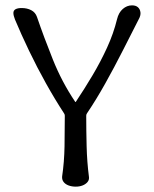

<svg xmlns="http://www.w3.org/2000/svg" viewBox="-20 -697 575 717"><path d="M263 0Q248 0 236 -4.5Q224 -9 217.5 -17.5Q211 -26 212 -38Q220 -92 221 -151Q222 -210 222 -265Q222 -270 219 -274Q185 -326 151.5 -386Q118 -446 88.5 -507.5Q59 -569 36 -624Q30 -639 30 -648.5Q30 -658 38 -662.5Q46 -667 61 -667Q81 -667 96.5 -659Q112 -651 118 -634Q144 -558 177.5 -474.5Q211 -391 260 -318Q262 -314 264 -318Q296 -366 326 -416.5Q356 -467 380 -519.5Q404 -572 417 -625Q423 -650 438.5 -663.5Q454 -677 473 -677Q487 -677 495 -670Q503 -663 504.5 -651Q506 -639 498 -625Q470 -570 438.5 -508Q407 -446 373.5 -386Q340 -326 305 -274Q302 -270 302 -265Q302 -210 303.5 -151Q305 -92 312 -38Q314 -26 307 -17.5Q300 -9 288.5 -4.5Q277 0 263 0Z"/></svg>

Font: Winky Sans Light
Style: Regular
Weight: 300
Designer: Simon Atzbach
Foundry: typofactur
Version: Version 1.205